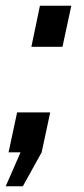

<svg xmlns="http://www.w3.org/2000/svg" viewBox="-27 -538 294 673"><path d="M83 -374 113 -518H223L192 -374ZM-7 115 45 -4H3L33 -144H149L119 -4L53 115Z"/></svg>

Font: Raleway
Style: Bold Italic
Weight: 700
Italic angle: -12°
Designer: Matt McInerney, Pablo Impallari, Rodrigo Fuenzalida
Foundry: Matt McInerney, Pablo Impallari, Rodrigo Fuenzalida
Version: Version 4.101;RELEASE